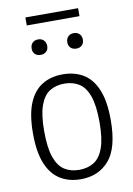

<svg xmlns="http://www.w3.org/2000/svg" viewBox="-96 -938 699 1008"><g transform="rotate(-10 253.0 -434.5)"><path d="M252.5 9.5Q190 9.5 143.5 -18.8Q97 -47 71.2 -108.5Q45.5 -170 45.5 -270.5Q45.5 -370.5 71 -431.8Q96.5 -493 143 -521.2Q189.5 -549.5 252.5 -549.5Q315.5 -549.5 362 -521.5Q408.5 -493.5 434.2 -432Q460 -370.5 460 -270.5Q460 -121 403.5 -55.8Q347 9.5 252.5 9.5ZM252.5 -40.5Q298 -40.5 331 -61.2Q364 -82 382 -131.8Q400 -181.5 400 -269Q400 -357.5 382 -408Q364 -458.5 330.8 -479.2Q297.5 -500 252.5 -500Q207.5 -500 174.5 -479.5Q141.5 -459 123.5 -409.2Q105.5 -359.5 105.5 -272Q105.5 -183 123.5 -132.5Q141.5 -82 174.5 -61.2Q207.5 -40.5 252.5 -40.5ZM347.5 -670Q329 -670 317.5 -681Q306 -692 306 -710.5Q306 -729.5 317.5 -741Q329 -752.5 347.5 -752.5Q366.5 -752.5 377.8 -741Q389 -729.5 389 -710.5Q389 -692 377.8 -681Q366.5 -670 347.5 -670ZM157.5 -670Q138.5 -670 127.2 -681Q116 -692 116 -710.5Q116 -729.5 127.2 -741Q138.5 -752.5 157.5 -752.5Q176 -752.5 187.5 -741Q199 -729.5 199 -710.5Q199 -692 187.5 -681Q176 -670 157.5 -670ZM112 -835V-877.5H393V-835Z"/></g></svg>

Font: Encode Sans SmCnd Lt
Style: Regular
Weight: 300
Width: 4
Designer: Multiple Designers
Foundry: Impallari Type
Version: Version 3.002; ttfautohint (v1.8.3) -l 8 -r 50 -G 200 -x 14 